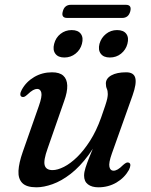

<svg xmlns="http://www.w3.org/2000/svg" viewBox="-20 -768 628 798"><path d="M516.5 -91.5Q522 -88.5 521.8 -81Q521.5 -73.5 516 -62Q497.5 -29 463.8 -9.2Q430 10.5 389 10.5Q361.5 10.5 345.5 -1.8Q329.5 -14 329.5 -38Q329.5 -52.5 335.5 -71.2Q341.5 -90 352 -116.2Q362.5 -142.5 377.8 -179Q393 -215.5 411.5 -266L413.5 -245Q384.5 -173 348.2 -124Q312 -75 273.5 -45.2Q235 -15.5 198.2 -2.5Q161.5 10.5 131.5 10.5Q90 10.5 72.5 -7.5Q55 -25.5 56.8 -58.2Q58.5 -91 74.5 -136.5L141.5 -327.5Q155.5 -367 151.8 -382.8Q148 -398.5 134.5 -398.5Q126.5 -398.5 117 -393.2Q107.5 -388 94 -375Q86 -367.5 80.5 -365.5Q75 -363.5 70 -366Q64.5 -368.5 64.5 -376.2Q64.5 -384 70.5 -395Q88.5 -428 122 -447.8Q155.5 -467.5 196 -467.5Q227.5 -467.5 243 -453.5Q258.5 -439.5 259.5 -412.8Q260.5 -386 246.5 -347.5L178 -151Q160 -101 165.8 -81Q171.5 -61 198.5 -61Q219 -61 245.8 -74.5Q272.5 -88 300.5 -115.2Q328.5 -142.5 354.5 -183.2Q380.5 -224 400 -278.5Q411 -309.5 417.2 -328.5Q423.5 -347.5 425.8 -358.5Q428 -369.5 428 -377Q428 -390.5 424 -399.2Q420 -408 420 -421Q420 -442 442.8 -454.8Q465.5 -467.5 504.5 -467.5Q536 -467.5 542.2 -444.2Q548.5 -421 531 -371.5L445 -130Q431 -90.5 434.8 -74.5Q438.5 -58.5 451.5 -58.5Q460 -58.5 469.2 -63.8Q478.5 -69 492 -82.5Q500.5 -90 506 -92Q511.5 -94 516.5 -91.5ZM247.5 -529Q221.5 -529 210 -544.8Q198.5 -560.5 205 -585.5Q211.5 -611.5 231.5 -627.2Q251.5 -643 278 -643Q304.5 -643 316 -627.2Q327.5 -611.5 320.5 -585.5Q314 -561 294 -545Q274 -529 247.5 -529ZM436.5 -529Q410.5 -529 398.8 -544.8Q387 -560.5 393.5 -586Q400.5 -611 420.5 -627Q440.5 -643 466.5 -643Q493.5 -643 505 -627.2Q516.5 -611.5 509.5 -585.5Q503 -561 483.2 -545Q463.5 -529 436.5 -529ZM241 -720.5Q244.5 -734.5 253 -741.2Q261.5 -748 274 -748H503.5Q515.5 -748 520.2 -741.5Q525 -735 521.5 -721Q517.5 -706.5 509 -700Q500.5 -693.5 488.5 -693.5H258.5Q246.5 -693.5 241.8 -700.2Q237 -707 241 -720.5Z"/></svg>

Font: Fraunces
Style: Italic
Weight: 400
Italic angle: -16°
Version: Version 1.000;[b76b70a41]